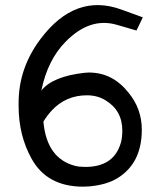

<svg xmlns="http://www.w3.org/2000/svg" viewBox="-20 -694 602 741"><path d="M506.8 -576.2 429.7 -598.6Q327.1 -627.9 234.4 -534.2Q164.1 -463.9 139.6 -344.7Q183.6 -399.4 306.6 -413.1Q314.5 -414.1 323.2 -414.1Q414.1 -414.1 475.6 -336.9Q527.3 -274.4 527.3 -193.4Q527.3 -63.5 432.6 -5.9Q390.6 19.5 324.2 25.4Q312.5 26.4 300.8 26.4Q161.1 26.4 101.6 -82Q51.8 -171.9 51.8 -285.2V-296.9Q51.8 -431.6 136.7 -543.9Q270.5 -721.7 448.2 -657.2L531.2 -627ZM147.5 -224.6Q160.2 -82 270.5 -53.7Q285.2 -49.8 309.6 -49.8Q414.1 -49.8 443.4 -133.8Q452.1 -156.2 452.1 -189.5Q452.1 -267.6 387.7 -306.6Q356.4 -326.2 315.4 -326.2Q234.4 -326.2 179.7 -267.6Q160.2 -246.1 147.5 -224.6Z"/></svg>

Font: Hopone
Style: Regular
Weight: 400
Foundry: SIL International (SIL)
Version: Version 1.00 September 3, 2015, initial release